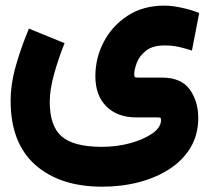

<svg xmlns="http://www.w3.org/2000/svg" viewBox="-20 -434 761 697"><path d="M214.4 -277.3Q193.4 -225.6 177 -167.5Q160.6 -109.4 160.6 -64.5Q160.6 22.9 203.4 60.8Q246.1 98.6 348.6 99.1Q403.8 99.1 452.9 85.7Q502 72.3 533.2 50.3Q564.5 28.3 564.5 2Q564.5 -4.9 562.3 -6.3Q560.1 -7.8 545.9 -7.8H475.6Q406.2 -7.8 366.2 -47.6Q326.2 -87.4 326.2 -157.7Q326.2 -223.6 356.7 -282Q387.2 -340.3 443.4 -377Q499.5 -413.6 577.1 -413.6Q604 -413.6 639.4 -406Q674.8 -398.4 703.1 -386.7L676.8 -250.5Q655.8 -257.3 631.8 -263.2Q607.9 -269 577.1 -269Q534.2 -269 510.3 -250.2Q486.3 -231.4 476.8 -206.5Q467.3 -181.6 467.3 -164.1Q467.3 -156.2 469.7 -154.3Q472.2 -152.3 480.5 -152.3H568.4Q637.7 -152.3 668.7 -109.4Q699.7 -66.4 699.7 -5.9Q699.7 54.2 672.4 100.6Q645 147 596.7 178.7Q548.3 210.4 485.4 227.1Q422.4 243.7 351.1 243.7Q197.3 243.7 107.9 164.3Q18.6 85 18.6 -67.9Q18.6 -129.4 38.1 -197.3Q57.6 -265.1 85 -330.1Z"/></svg>

Font: Vazir Black WOL
Style: Black-WOL
Weight: 900
Designer: Saber Rastikerdar
Foundry: Saber Rastikerdar
Version: Version 30.0.0